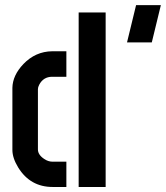

<svg xmlns="http://www.w3.org/2000/svg" viewBox="-20 -744 660 764"><path d="M485.4 -575.2 521.5 -723.6H620.1L584 -575.2ZM29.3 -147.5V-394.5Q30.3 -444.3 73.2 -489.3Q121.1 -539.1 187.5 -540H244.1V-438.5H187.5Q152.3 -438.5 135.7 -406.2Q130.9 -396.5 130.9 -389.6V-149.4Q130.9 -127.9 156.2 -111.3Q171.9 -100.6 189.5 -100.6H244.1V0H189.5Q100.6 0 52.7 -77.1Q29.3 -115.2 29.3 -147.5ZM293 0V-694.3H400.4V0Z"/></svg>

Font: Post No Bills Jaffna
Style: Bold
Weight: 700
Designer: Kosala Senevirathne, Siva Puranthara, Lasantha Premarathna, Tharique Azeez
Foundry: Mooniak
Version: Version 1.220 ; ttfautohint (v1.6)